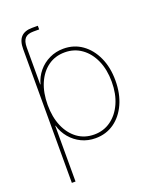

<svg xmlns="http://www.w3.org/2000/svg" viewBox="-165 -805 892 1103"><g transform="rotate(-20 281.0 -253.5)"><path d="M79.1 -414.6V-614.3Q79.1 -664.1 101.6 -687.5Q124 -710.9 168.9 -710.9Q175.8 -710.9 185.8 -710.9Q195.8 -710.9 204.1 -710.9V-688.5Q194.8 -688.5 185.1 -688.5Q175.3 -688.5 168.9 -688.5Q133.8 -688.5 117.7 -671.4Q101.6 -654.3 101.6 -614.3V-414.6ZM79.1 204.1V-529.3H101.6V-389.6H103.5Q115.2 -432.6 142.8 -465.8Q170.4 -499 210.2 -518.1Q250 -537.1 296.4 -537.1Q360.4 -537.1 409.7 -502.2Q459 -467.3 487.3 -405.5Q515.6 -343.8 515.6 -263.7Q515.6 -183.1 487.5 -121.3Q459.5 -59.6 410.2 -24.9Q360.8 9.8 296.4 9.8Q249.5 9.8 210.4 -9Q171.4 -27.8 143.6 -61Q115.7 -94.2 103.5 -136.7H101.6V204.1ZM296.4 -12.7Q354 -12.7 398.4 -44.7Q442.9 -76.7 468 -133.1Q493.2 -189.5 493.2 -263.7Q493.2 -338.4 468 -394.8Q442.9 -451.2 398.4 -482.9Q354 -514.6 296.4 -514.6Q237.3 -514.6 193.6 -482.9Q149.9 -451.2 125.7 -394.8Q101.6 -338.4 101.6 -263.7Q101.6 -189.5 125.7 -133.1Q149.9 -76.7 193.6 -44.7Q237.3 -12.7 296.4 -12.7Z"/></g></svg>

Font: Inter 24pt Thin
Style: Regular
Weight: 250
Designer: Rasmus Andersson
Foundry: rsms
Version: Version 4.001;git-66647c0bb